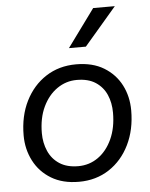

<svg xmlns="http://www.w3.org/2000/svg" viewBox="-54 -794 662 848"><g transform="rotate(-5 277.5 -370.5)"><path d="M262 9Q190 9 139.5 -21.5Q89 -52 62.5 -103.5Q36 -155 36 -216Q36 -302 69 -368Q102 -434 160 -471.5Q218 -509 294 -509Q367 -509 417 -478.5Q467 -448 493 -397.5Q519 -347 519 -285Q519 -200 486.5 -133.5Q454 -67 396 -29Q338 9 262 9ZM265 -60Q314 -60 353 -87.5Q392 -115 415 -165Q438 -215 438 -282Q438 -326 422.5 -361.5Q407 -397 374.5 -418.5Q342 -440 291 -440Q243 -440 203.5 -412.5Q164 -385 140.5 -335.5Q117 -286 117 -219Q117 -176 133 -139.5Q149 -103 182 -81.5Q215 -60 265 -60ZM391 -750H487L344 -583H269Z"/></g></svg>

Font: Prodigy Sans
Style: Italic
Weight: 400
Italic angle: -13°
Designer: Wei Huang
Foundry: Wei Huang
Version: Version 1.003; ttfautohint (v1.8.3)